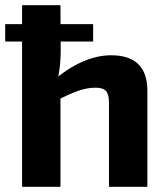

<svg xmlns="http://www.w3.org/2000/svg" viewBox="-21 -720 646 740"><path d="M338 -627V-560H-1V-627ZM407 -507Q547 -507 547 -370V0H399V-324Q399 -357 387.5 -369.5Q376 -382 347 -382Q315 -382 280.5 -370Q246 -358 196 -332L183 -408Q238 -456 295.5 -481.5Q353 -507 407 -507ZM212 -700 213 -529Q213 -490 208.5 -455Q204 -420 197 -396L212 -383V0H64V-700Z"/></svg>

Font: Exo 2
Style: Bold
Weight: 700
Designer: Natanael Gama
Foundry: Natanael Gama
Version: Version 2.010